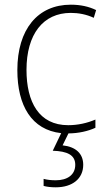

<svg xmlns="http://www.w3.org/2000/svg" viewBox="-20 -559 457 819"><path d="M335 144C335 96 303 67 247 61L272 10C315 10 357 0 387 -14V-49C352 -34 312 -25 271 -25C146 -25 93 -124 93 -261C93 -413 164 -504 282 -504C314 -504 348 -498 380 -483L390 -516C359 -531 324 -539 282 -539C141 -539 54 -434 54 -260C54 -108 115 -5 241 9L205 84C267 86 301 102 301 144C301 187 267 210 218 210C198 210 181 208 166 204V234C180 238 198 240 218 240C289 240 335 203 335 144Z"/></svg>

Font: Noto Sans Lao UI SemCond ExtLt
Style: Regular
Weight: 200
Width: 4
Designer: Monotype Design Team
Foundry: Monotype Imaging Inc.
Version: Version 2.000